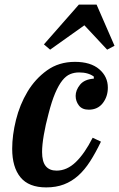

<svg xmlns="http://www.w3.org/2000/svg" viewBox="-20 -803 518 835"><path d="M181 12Q105 12 69 -32Q33 -76 33 -156Q33 -215 49.5 -281.5Q66 -348 99.5 -404Q133 -460 184.5 -497Q236 -534 306 -534Q374 -534 411.5 -502Q449 -470 449 -422Q449 -383 427 -354.5Q405 -326 366 -326Q337 -326 323 -344.5Q309 -363 309 -386Q309 -411 328 -434.5Q347 -458 388 -461V-470Q364 -488 324 -488Q303 -488 285 -480.5Q267 -473 251 -453Q235 -433 220 -398Q205 -363 191 -308Q178 -260 170.5 -216Q163 -172 163 -142Q163 -100 179 -80.5Q195 -61 226 -61Q271 -61 309.5 -98Q348 -135 383 -204L419 -187Q396 -139 372 -101.5Q348 -64 320 -39Q292 -14 258 -1Q224 12 181 12ZM171 -610 323 -783H400L478 -604L446 -587L347 -693L198 -587Z"/></svg>

Font: IBM Plex Serif SemiBold
Style: Italic
Weight: 600
Italic angle: -14°
Designer: Mike Abbink, Paul van der Laan, Pieter van Rosmalen
Foundry: Bold Monday
Version: Version 2.5